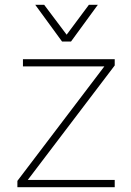

<svg xmlns="http://www.w3.org/2000/svg" viewBox="-20 -775 542 795"><path d="M455 0H52V-26L412 -500H75V-530H455V-504L95 -30H455ZM274 -603H237L126 -755H163L266 -618H246L348 -755H385Z"/></svg>

Font: Be Vietnam Pro Variable Thin
Style: Regular
Weight: 100
Designer: Lam Bao, Tony Le, Vietanh Nguyen
Foundry: Yellow Type Foundry
Version: Version 1.002